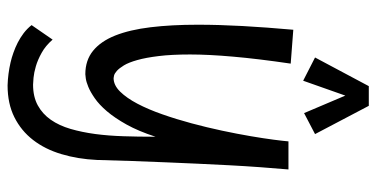

<svg xmlns="http://www.w3.org/2000/svg" viewBox="-262 -501 988 504"><g transform="rotate(90 232.0 -249.0)"><path d="M424.8 -512.2Q421.9 -478 418.9 -438.2Q416 -398.4 413.8 -356.9Q411.6 -315.4 409.7 -273.4Q407.7 -231.4 406.2 -192.9Q402.3 -102.1 399.9 -9.8Q397.5 41 384.5 84Q371.6 127 347.4 158.2Q323.2 189.5 287.6 207.3Q252 225.1 204.1 225.1Q173.3 224.1 144 217.3Q131.3 214.4 118.2 209.7Q105 205.1 92 198.5Q79.1 191.9 67.1 182.9Q55.2 173.8 45.9 162.1L84 106.9Q100.1 125.5 118.7 135.7Q137.2 146 154.1 150.9Q170.9 155.8 184.1 157Q197.3 158.2 202.1 158.2Q233.9 158.2 256.6 145.8Q279.3 133.3 294.4 111.6Q309.6 89.8 318.4 59.8Q327.1 29.8 331.8 -5.1Q336.4 -40 337.6 -78.9Q338.9 -117.7 338.9 -157.2V-163.1Q324.2 -118.2 306.9 -87.2Q289.6 -56.2 272 -35.6Q254.4 -15.1 237.8 -3.7Q221.2 7.8 208 13.2Q194.8 18.6 185.8 19.8Q176.8 21 174.8 21Q138.2 21 113.3 0.7Q88.4 -19.5 73.2 -57.6Q58.1 -95.7 51.5 -150.4Q44.9 -205.1 44.9 -273.9Q44.9 -329.1 48.3 -391.6Q51.8 -454.1 58.1 -524.9L147 -518.1Q134.3 -431.6 128.7 -366.9Q123 -302.2 123 -253.9Q123 -205.1 127.2 -171.4Q131.3 -137.7 137.7 -115.2Q144 -92.8 151.6 -80.3Q159.2 -67.9 166 -61.8Q172.9 -55.7 178.2 -54.4Q183.6 -53.2 185.1 -53.2Q203.6 -53.2 220.5 -70.3Q237.3 -87.4 252.2 -115.7Q267.1 -144 280 -180.9Q293 -217.8 303.7 -257.8Q314.5 -297.9 323 -337.9Q331.5 -377.9 337.4 -412.6Q343.3 -447.3 346.7 -473.4Q350.1 -499.5 351.1 -512.2ZM276.9 -553.2 216.8 -694.8H242.7L191.9 -550.8L130.9 -582L206.1 -723.1H257.8L332 -582Z"/></g></svg>

Font: Englebert
Style: Regular
Weight: 400
Designer: Astigmatic (AOETI)
Foundry: Astigmatic (AOETI)
Version: Version 1.000